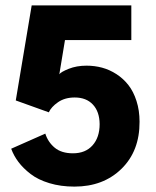

<svg xmlns="http://www.w3.org/2000/svg" viewBox="-20 -680 580 712"><path d="M148 -184.5Q158 -153 183 -132.2Q208 -111.5 250.5 -111.5Q297 -111.5 323.2 -141Q349.5 -170.5 349.5 -220Q349 -266 324.5 -292.2Q300 -318.5 257 -318.5Q220.5 -318.5 195.2 -301Q170 -283.5 161 -263.5L38.5 -307.5L97.5 -660H467V-531.5H221L200 -404.5Q205.5 -413 234.8 -424.8Q264 -436.5 301 -436.5Q331 -436.5 358.8 -429Q386.5 -421.5 412 -405Q437.5 -388.5 456.2 -364.5Q475 -340.5 486.2 -305.5Q497.5 -270.5 497.5 -228.5Q498 -120 430.5 -54Q363 12 256 12Q205 12 163 -0.8Q121 -13.5 93.5 -34.8Q66 -56 48.5 -79.2Q31 -102.5 21.5 -128.5Z"/></svg>

Font: League Spartan
Style: Bold
Weight: 700
Foundry: The League of Moveable Type
Version: Version 2.002